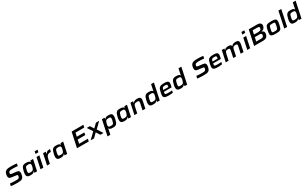

<svg xmlns="http://www.w3.org/2000/svg" viewBox="653 -4127 12375 7713"><g transform="rotate(-30 6840.5 -271.0)"><path d="M353 8Q304 8 248.5 6Q193 4 141 0.5Q89 -3 47 -7L70 -120Q111 -117 156 -113.5Q201 -110 243.5 -108Q286 -106 316 -106Q354 -106 380.5 -107Q407 -108 427 -111Q447 -114 461 -121Q475 -126 484.5 -136.5Q494 -147 500 -160Q506 -173 510 -187Q514 -201 515.5 -214Q517 -227 517 -236Q517 -251 512.5 -258Q508 -265 487.5 -269.5Q467 -274 418 -280L241 -304Q168 -313 142.5 -344Q117 -375 117 -431Q117 -450 119.5 -472.5Q122 -495 126 -517Q140 -578 167.5 -614Q195 -650 235 -667.5Q275 -685 328 -690.5Q381 -696 447 -696Q491 -696 540.5 -694Q590 -692 635.5 -687.5Q681 -683 714 -677L692 -568Q657 -573 615 -576Q573 -579 531.5 -580.5Q490 -582 454 -582Q419 -582 392.5 -580Q366 -578 347 -574.5Q328 -571 313 -564Q300 -559 290.5 -548Q281 -537 275 -523.5Q269 -510 266.5 -495Q264 -480 264 -465Q264 -442 281 -434Q298 -426 343 -421L516 -402Q560 -397 593.5 -386.5Q627 -376 646 -350.5Q665 -325 665 -274Q665 -262 664 -248Q663 -234 660.5 -218.5Q658 -203 654 -186Q641 -126 620.5 -87.5Q600 -49 566.5 -28.5Q533 -8 481.5 0Q430 8 353 8Z M958 8Q894 8 854 -5Q814 -18 795.5 -50.5Q777 -83 777 -140Q777 -164 780.5 -194.5Q784 -225 792 -261Q809 -337 828.5 -387.5Q848 -438 875 -466.5Q902 -495 940.5 -506.5Q979 -518 1035 -518Q1079 -518 1115.5 -513Q1152 -508 1178.5 -493Q1205 -478 1217 -448H1224L1244 -510H1367L1259 0H1138L1149 -70H1141Q1120 -36 1091.5 -19Q1063 -2 1028.5 3Q994 8 958 8ZM1020 -96Q1055 -96 1079 -101.5Q1103 -107 1118.5 -118.5Q1134 -130 1145 -147Q1152 -159 1159.5 -177Q1167 -195 1173.5 -216Q1180 -237 1185.5 -259Q1191 -281 1193.5 -301Q1196 -321 1196 -336Q1196 -379 1171 -396.5Q1146 -414 1084 -414Q1042 -414 1016 -408.5Q990 -403 973.5 -387Q957 -371 946 -339.5Q935 -308 923 -255Q917 -225 913.5 -203Q910 -181 910 -163Q910 -134 920.5 -119.5Q931 -105 955 -100.5Q979 -96 1020 -96Z M1553 -635 1575 -743H1711L1688 -635ZM1419 0 1527 -510H1659L1551 0Z M1723 0 1830 -510H1952L1935 -413H1942Q1968 -456 1998 -478.5Q2028 -501 2066.5 -509.5Q2105 -518 2155 -518L2130 -398Q2068 -398 2027 -386Q1986 -374 1961 -349Q1936 -324 1921 -286.5Q1906 -249 1895 -197L1854 0Z M2355 8Q2291 8 2251 -5Q2211 -18 2192.5 -50.5Q2174 -83 2174 -140Q2174 -164 2177.5 -194.5Q2181 -225 2189 -261Q2206 -337 2225.5 -387.5Q2245 -438 2272 -466.5Q2299 -495 2337.5 -506.5Q2376 -518 2432 -518Q2476 -518 2512.5 -513Q2549 -508 2575.5 -493Q2602 -478 2614 -448H2621L2641 -510H2764L2656 0H2535L2546 -70H2538Q2517 -36 2488.5 -19Q2460 -2 2425.5 3Q2391 8 2355 8ZM2417 -96Q2452 -96 2476 -101.5Q2500 -107 2515.5 -118.5Q2531 -130 2542 -147Q2549 -159 2556.5 -177Q2564 -195 2570.5 -216Q2577 -237 2582.5 -259Q2588 -281 2590.5 -301Q2593 -321 2593 -336Q2593 -379 2568 -396.5Q2543 -414 2481 -414Q2439 -414 2413 -408.5Q2387 -403 2370.5 -387Q2354 -371 2343 -339.5Q2332 -308 2320 -255Q2314 -225 2310.5 -203Q2307 -181 2307 -163Q2307 -134 2317.5 -119.5Q2328 -105 2352 -100.5Q2376 -96 2417 -96Z M3111 0 3259 -688H3804L3779 -575H3373L3336 -404H3684L3661 -291H3312L3274 -113H3681L3657 0Z M3745 0 4018 -265 3858 -510H4002L4108 -344H4112L4284 -510H4434L4174 -256L4340 0H4194L4084 -173H4077L3900 0Z M4411 201 4562 -510H4684L4673 -440H4680Q4702 -475 4730.5 -491.5Q4759 -508 4793 -513Q4827 -518 4863 -518Q4928 -518 4967.5 -505Q5007 -492 5025.5 -460Q5044 -428 5044 -370Q5044 -346 5040.5 -315.5Q5037 -285 5029 -249Q5013 -173 4993 -122.5Q4973 -72 4946 -43.5Q4919 -15 4880.5 -3.5Q4842 8 4786 8Q4743 8 4706 3Q4669 -2 4643 -17.5Q4617 -33 4604 -62H4598L4542 201ZM4737 -96Q4779 -96 4805 -101.5Q4831 -107 4847.5 -123Q4864 -139 4875 -170.5Q4886 -202 4898 -255Q4905 -285 4908 -307Q4911 -329 4911 -347Q4911 -377 4900.5 -391Q4890 -405 4866 -409.5Q4842 -414 4801 -414Q4767 -414 4743 -408.5Q4719 -403 4703 -392Q4687 -381 4676 -363Q4669 -351 4661.5 -333Q4654 -315 4647.5 -294Q4641 -273 4636 -251Q4631 -229 4628 -209.5Q4625 -190 4625 -174Q4625 -131 4650.5 -113.5Q4676 -96 4737 -96Z M5314 8Q5250 8 5210 -5Q5170 -18 5151.5 -50.5Q5133 -83 5133 -140Q5133 -164 5136.5 -194.5Q5140 -225 5148 -261Q5165 -337 5184.5 -387.5Q5204 -438 5231 -466.5Q5258 -495 5296.5 -506.5Q5335 -518 5391 -518Q5435 -518 5471.5 -513Q5508 -508 5534.5 -493Q5561 -478 5573 -448H5580L5600 -510H5723L5615 0H5494L5505 -70H5497Q5476 -36 5447.5 -19Q5419 -2 5384.5 3Q5350 8 5314 8ZM5376 -96Q5411 -96 5435 -101.5Q5459 -107 5474.5 -118.5Q5490 -130 5501 -147Q5508 -159 5515.5 -177Q5523 -195 5529.5 -216Q5536 -237 5541.5 -259Q5547 -281 5549.5 -301Q5552 -321 5552 -336Q5552 -379 5527 -396.5Q5502 -414 5440 -414Q5398 -414 5372 -408.5Q5346 -403 5329.5 -387Q5313 -371 5302 -339.5Q5291 -308 5279 -255Q5273 -225 5269.5 -203Q5266 -181 5266 -163Q5266 -134 5276.5 -119.5Q5287 -105 5311 -100.5Q5335 -96 5376 -96Z M5775 0 5883 -510H6004L5994 -440H6001Q6020 -466 6045.5 -483Q6071 -500 6106 -509Q6141 -518 6188 -518Q6254 -518 6290.5 -504Q6327 -490 6342 -461.5Q6357 -433 6357 -390Q6357 -371 6353 -344Q6349 -317 6344 -289L6282 0H6152L6210 -276Q6213 -290 6217 -315Q6221 -340 6221 -352Q6221 -379 6211.5 -391.5Q6202 -404 6180.5 -408.5Q6159 -413 6123 -413Q6077 -413 6048.5 -403.5Q6020 -394 6004 -375.5Q5988 -357 5979 -329.5Q5970 -302 5963 -267L5906 0Z M6648 8Q6584 8 6544 -5Q6504 -18 6485.5 -50.5Q6467 -83 6467 -140Q6467 -164 6470.5 -194.5Q6474 -225 6482 -261Q6499 -337 6518.5 -387.5Q6538 -438 6565 -466.5Q6592 -495 6630.5 -506.5Q6669 -518 6725 -518Q6769 -518 6805.5 -513Q6842 -508 6868.5 -493Q6895 -478 6907 -448H6913L6976 -743H7107L6950 0H6827L6838 -70H6831Q6810 -36 6781 -19Q6752 -2 6718.5 3Q6685 8 6648 8ZM6710 -96Q6745 -96 6769 -101.5Q6793 -107 6808.5 -118.5Q6824 -130 6835 -147Q6842 -159 6849.5 -177Q6857 -195 6863.5 -216Q6870 -237 6875.5 -259Q6881 -281 6883.5 -301Q6886 -321 6886 -336Q6886 -379 6861 -396.5Q6836 -414 6774 -414Q6732 -414 6706 -408.5Q6680 -403 6663.5 -387Q6647 -371 6636 -339.5Q6625 -308 6614 -255Q6607 -225 6603.5 -203Q6600 -181 6600 -163Q6600 -134 6610.5 -119.5Q6621 -105 6645 -100.5Q6669 -96 6710 -96Z M7362 8Q7272 8 7220.5 -5Q7169 -18 7147.5 -47Q7126 -76 7126 -123Q7126 -149 7130.5 -182.5Q7135 -216 7143 -254Q7159 -331 7177.5 -382.5Q7196 -434 7227 -463.5Q7258 -493 7311.5 -505.5Q7365 -518 7451 -518Q7531 -518 7575 -505Q7619 -492 7638 -465Q7657 -438 7657 -395Q7657 -377 7653.5 -355Q7650 -333 7645.5 -307Q7641 -281 7634 -254L7625 -218H7268Q7264 -198 7261 -181Q7258 -164 7258 -151Q7258 -128 7270.5 -115.5Q7283 -103 7315.5 -98.5Q7348 -94 7407 -94Q7432 -94 7462.5 -95Q7493 -96 7524.5 -98.5Q7556 -101 7581 -104L7561 -8Q7537 -4 7503 0Q7469 4 7432.5 6Q7396 8 7362 8ZM7283 -294H7519L7521 -305Q7524 -323 7526.5 -336.5Q7529 -350 7529 -362Q7529 -387 7518.5 -399.5Q7508 -412 7487 -415.5Q7466 -419 7433 -419Q7391 -419 7366 -414Q7341 -409 7325.5 -395.5Q7310 -382 7301 -357.5Q7292 -333 7283 -294Z M7920 8Q7856 8 7816 -5Q7776 -18 7757.5 -50.5Q7739 -83 7739 -140Q7739 -164 7742.5 -194.5Q7746 -225 7754 -261Q7771 -337 7790.5 -387.5Q7810 -438 7837 -466.5Q7864 -495 7902.5 -506.5Q7941 -518 7997 -518Q8041 -518 8077.5 -513Q8114 -508 8140.5 -493Q8167 -478 8179 -448H8185L8248 -743H8379L8222 0H8099L8110 -70H8103Q8082 -36 8053 -19Q8024 -2 7990.5 3Q7957 8 7920 8ZM7982 -96Q8017 -96 8041 -101.5Q8065 -107 8080.5 -118.5Q8096 -130 8107 -147Q8114 -159 8121.5 -177Q8129 -195 8135.5 -216Q8142 -237 8147.5 -259Q8153 -281 8155.5 -301Q8158 -321 8158 -336Q8158 -379 8133 -396.5Q8108 -414 8046 -414Q8004 -414 7978 -408.5Q7952 -403 7935.5 -387Q7919 -371 7908 -339.5Q7897 -308 7886 -255Q7879 -225 7875.5 -203Q7872 -181 7872 -163Q7872 -134 7882.5 -119.5Q7893 -105 7917 -100.5Q7941 -96 7982 -96Z M8999 8Q8950 8 8894.5 6Q8839 4 8787 0.5Q8735 -3 8693 -7L8716 -120Q8757 -117 8802 -113.5Q8847 -110 8889.5 -108Q8932 -106 8962 -106Q9000 -106 9026.5 -107Q9053 -108 9073 -111Q9093 -114 9107 -121Q9121 -126 9130.5 -136.5Q9140 -147 9146 -160Q9152 -173 9156 -187Q9160 -201 9161.5 -214Q9163 -227 9163 -236Q9163 -251 9158.5 -258Q9154 -265 9133.5 -269.5Q9113 -274 9064 -280L8887 -304Q8814 -313 8788.5 -344Q8763 -375 8763 -431Q8763 -450 8765.5 -472.5Q8768 -495 8772 -517Q8786 -578 8813.5 -614Q8841 -650 8881 -667.5Q8921 -685 8974 -690.5Q9027 -696 9093 -696Q9137 -696 9186.5 -694Q9236 -692 9281.5 -687.5Q9327 -683 9360 -677L9338 -568Q9303 -573 9261 -576Q9219 -579 9177.5 -580.5Q9136 -582 9100 -582Q9065 -582 9038.5 -580Q9012 -578 8993 -574.5Q8974 -571 8959 -564Q8946 -559 8936.5 -548Q8927 -537 8921 -523.5Q8915 -510 8912.5 -495Q8910 -480 8910 -465Q8910 -442 8927 -434Q8944 -426 8989 -421L9162 -402Q9206 -397 9239.5 -386.5Q9273 -376 9292 -350.5Q9311 -325 9311 -274Q9311 -262 9310 -248Q9309 -234 9306.5 -218.5Q9304 -203 9300 -186Q9287 -126 9266.5 -87.5Q9246 -49 9212.5 -28.5Q9179 -8 9127.5 0Q9076 8 8999 8Z M9646 8Q9556 8 9504.5 -5Q9453 -18 9431.5 -47Q9410 -76 9410 -123Q9410 -149 9414.5 -182.5Q9419 -216 9427 -254Q9443 -331 9461.5 -382.5Q9480 -434 9511 -463.5Q9542 -493 9595.5 -505.5Q9649 -518 9735 -518Q9815 -518 9859 -505Q9903 -492 9922 -465Q9941 -438 9941 -395Q9941 -377 9937.5 -355Q9934 -333 9929.5 -307Q9925 -281 9918 -254L9909 -218H9552Q9548 -198 9545 -181Q9542 -164 9542 -151Q9542 -128 9554.5 -115.5Q9567 -103 9599.5 -98.5Q9632 -94 9691 -94Q9716 -94 9746.5 -95Q9777 -96 9808.5 -98.5Q9840 -101 9865 -104L9845 -8Q9821 -4 9787 0Q9753 4 9716.5 6Q9680 8 9646 8ZM9567 -294H9803L9805 -305Q9808 -323 9810.5 -336.5Q9813 -350 9813 -362Q9813 -387 9802.5 -399.5Q9792 -412 9771 -415.5Q9750 -419 9717 -419Q9675 -419 9650 -414Q9625 -409 9609.5 -395.5Q9594 -382 9585 -357.5Q9576 -333 9567 -294Z M10012 0 10120 -510H10241L10231 -440H10238Q10256 -465 10280.5 -482.5Q10305 -500 10337 -509Q10369 -518 10410 -518Q10486 -518 10521 -499Q10556 -480 10566 -440H10574Q10592 -465 10618 -482.5Q10644 -500 10679 -509Q10714 -518 10757 -518Q10846 -518 10878.5 -487.5Q10911 -457 10911 -395Q10911 -376 10906.5 -347.5Q10902 -319 10896 -288L10836 0H10704L10763 -276Q10768 -301 10772 -322.5Q10776 -344 10776 -357Q10776 -393 10756.5 -403Q10737 -413 10691 -413Q10650 -413 10625 -404Q10600 -395 10585.5 -376.5Q10571 -358 10562.5 -331Q10554 -304 10546 -267L10490 0H10359L10417 -276Q10422 -301 10425.5 -322.5Q10429 -344 10429 -357Q10429 -393 10410 -403Q10391 -413 10345 -413Q10304 -413 10278.5 -403Q10253 -393 10238.5 -374.5Q10224 -356 10215.5 -329Q10207 -302 10200 -267L10143 0Z M11144 -635 11166 -743H11302L11279 -635ZM11010 0 11118 -510H11250L11142 0Z M11327 0 11475 -688H11859Q11923 -688 11965 -672Q12007 -656 12027.5 -627Q12048 -598 12048 -556Q12048 -539 12045.5 -522Q12043 -505 12038 -491Q12022 -434 11980.5 -399Q11939 -364 11872 -353L11871 -349Q11910 -341 11934 -325.5Q11958 -310 11969.5 -285.5Q11981 -261 11981 -228Q11981 -216 11980 -201Q11979 -186 11976.5 -172Q11974 -158 11969 -145Q11960 -114 11943.5 -87.5Q11927 -61 11899.5 -41.5Q11872 -22 11831 -11Q11790 0 11733 0ZM11490 -112H11695Q11744 -112 11773 -120.5Q11802 -129 11817.5 -148Q11833 -167 11840 -198Q11842 -208 11842.5 -216Q11843 -224 11843 -231Q11843 -264 11819 -279Q11795 -294 11737 -294H11529ZM11552 -401H11753Q11796 -401 11825.5 -411Q11855 -421 11872 -440.5Q11889 -460 11894 -490Q11896 -498 11897 -505Q11898 -512 11898 -522Q11898 -552 11874.5 -564Q11851 -576 11794 -576H11590Z M12340 8Q12243 8 12188.5 -3.5Q12134 -15 12112 -43.5Q12090 -72 12090 -121Q12090 -147 12095 -179.5Q12100 -212 12108 -255Q12122 -320 12134 -365.5Q12146 -411 12164 -441Q12182 -471 12212 -487.5Q12242 -504 12289 -511Q12336 -518 12408 -518Q12504 -518 12558 -506.5Q12612 -495 12633.5 -466.5Q12655 -438 12655 -389Q12655 -362 12651 -329.5Q12647 -297 12638 -255Q12624 -189 12611.5 -142.5Q12599 -96 12581.5 -66.5Q12564 -37 12534.5 -21Q12505 -5 12458.5 1.5Q12412 8 12340 8ZM12338 -95Q12378 -95 12404.5 -98Q12431 -101 12446.5 -110.5Q12462 -120 12472 -137.5Q12482 -155 12489.5 -183.5Q12497 -212 12507 -255Q12514 -291 12518 -317Q12522 -343 12522 -362Q12522 -385 12511.5 -396Q12501 -407 12477 -411Q12453 -415 12409 -415Q12358 -415 12329 -409.5Q12300 -404 12285 -388.5Q12270 -373 12261 -340.5Q12252 -308 12241 -255Q12233 -218 12228.5 -191.5Q12224 -165 12224 -147Q12224 -125 12234.5 -113.5Q12245 -102 12270 -98.5Q12295 -95 12338 -95Z M12726 0 12883 -743H13015L12858 0Z M13222 8Q13158 8 13118 -5Q13078 -18 13059.5 -50.5Q13041 -83 13041 -140Q13041 -164 13044.5 -194.5Q13048 -225 13056 -261Q13073 -337 13092.5 -387.5Q13112 -438 13139 -466.5Q13166 -495 13204.5 -506.5Q13243 -518 13299 -518Q13343 -518 13379.5 -513Q13416 -508 13442.5 -493Q13469 -478 13481 -448H13487L13550 -743H13681L13524 0H13401L13412 -70H13405Q13384 -36 13355 -19Q13326 -2 13292.5 3Q13259 8 13222 8ZM13284 -96Q13319 -96 13343 -101.5Q13367 -107 13382.5 -118.5Q13398 -130 13409 -147Q13416 -159 13423.5 -177Q13431 -195 13437.5 -216Q13444 -237 13449.5 -259Q13455 -281 13457.5 -301Q13460 -321 13460 -336Q13460 -379 13435 -396.5Q13410 -414 13348 -414Q13306 -414 13280 -408.5Q13254 -403 13237.5 -387Q13221 -371 13210 -339.5Q13199 -308 13188 -255Q13181 -225 13177.5 -203Q13174 -181 13174 -163Q13174 -134 13184.5 -119.5Q13195 -105 13219 -100.5Q13243 -96 13284 -96Z"/></g></svg>

Font: Saira Expanded SemiBold
Style: Italic
Weight: 600
Width: 7
Italic angle: -12°
Designer: Hector Gatti with collaboration of the Omnibus-Type team
Foundry: Omnibus-Type
Version: Version 1.101